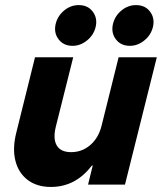

<svg xmlns="http://www.w3.org/2000/svg" viewBox="-20 -725 636 754"><path d="M180 9.2Q125 9.2 88.8 -18.3Q52.5 -45.8 40.4 -94.2Q28.3 -142.5 44.2 -205L117.5 -500H267.5L199.2 -227.5Q187.5 -180 202.9 -153.8Q218.3 -127.5 259.2 -127.5Q302.5 -127.5 335 -155.8Q367.5 -184.2 379.2 -232.5L445.8 -500H595.8L470.8 0H325.8L344.2 -75H340.8Q276.7 9.2 180 9.2ZM490 -545Q454.2 -545 434.6 -571.2Q415 -597.5 424.2 -633.3Q432.5 -664.2 457.9 -684.6Q483.3 -705 514.2 -705Q550.8 -705 570 -678.3Q589.2 -651.7 580 -616.7Q571.7 -585.8 545.8 -565.4Q520 -545 490 -545ZM265 -545Q229.2 -545 209.6 -571.2Q190 -597.5 199.2 -633.3Q207.5 -664.2 232.9 -684.6Q258.3 -705 289.2 -705Q325.8 -705 345 -678.3Q364.2 -651.7 355 -616.7Q346.7 -585.8 320.8 -565.4Q295 -545 265 -545Z"/></svg>

Font: Funnel Sans ExtraBold
Style: Italic
Weight: 800
Italic angle: -14.036°
Version: Version 1.000; Beta; Release 5; Build 24; ttfautohint (v1.8.